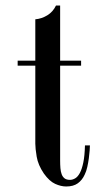

<svg xmlns="http://www.w3.org/2000/svg" viewBox="-20 -662 386 696"><path d="M108 -442V-592Q131 -594 151.5 -606.5Q172 -619 183 -642H198V-442H274V-424H198V-99V-80Q198 -65 199 -52.5Q200 -40 203.5 -30.5Q207 -21 214 -15.5Q221 -10 234 -10Q243 -10 252.5 -15.5Q262 -21 269.5 -35Q277 -49 282 -73Q287 -97 288 -135H306Q306 -129 305 -116Q304 -103 302 -88Q300 -73 296.5 -57Q293 -41 287 -29Q278 -9 262 2.5Q246 14 220 14Q201 14 180 4.5Q159 -5 139 -33Q118 -64 113 -94Q108 -124 108 -141V-424H44V-442Z"/></svg>

Font: EIisabethische
Style: Book
Weight: 400
Designer: Salychow
Version: Version 1.3